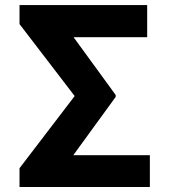

<svg xmlns="http://www.w3.org/2000/svg" viewBox="-20 -745 680 765"><path d="M577.1 -126.6V0H116.6V-126.6ZM566.4 -724.8V-596.7H132.4V-724.8ZM441 -366.4V-359L179.9 0H57.8V-74.8L277.5 -362.3L57.8 -649V-724.8H179.9Z"/></svg>

Font: Inter Tight
Style: Regular
Weight: 400
Designer: Rasmus Andersson
Foundry: rsms
Version: Version 3.002